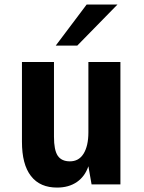

<svg xmlns="http://www.w3.org/2000/svg" viewBox="-20 -824 642 858"><path d="M229 -620.1H325.2L504.9 -803.7H367.2ZM234.9 14.2C270.5 14.2 299.3 5.9 323.7 -10.7C347.7 -27.3 364.7 -50.8 375 -81.1L389.2 0H518.1V-546.9H375V-232.9C375 -191.9 367.7 -160.2 353.5 -137.2C337.9 -112.3 316.9 -103 292 -103C268.1 -103 249 -111.3 237.8 -128.4C226.6 -145.5 221.2 -173.3 221.2 -212.9V-546.9H78.1V-190.9C78.1 -123 91.3 -72.3 118.2 -37.6C146 -1.5 186 14.2 234.9 14.2Z"/></svg>

Font: Hack
Style: Bold
Weight: 700
Monospace: yes
Designer: Christopher Simpkins
Foundry: Christopher Simpkins
Version: Version 2.010